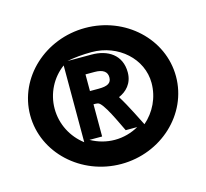

<svg xmlns="http://www.w3.org/2000/svg" viewBox="-77 -548 692 645"><g transform="rotate(-15 269.5 -225.5)"><path d="M16 -226C16 -95 131 11 270 11C409 11 523 -95 523 -226C523 -357 409 -462 270 -462C131 -462 16 -357 16 -226ZM101 -226C101 -280 127 -329 168 -359V-92C127 -123 101 -172 101 -226ZM184 -370C209 -375 239 -378 270 -378C363 -378 438 -310 438 -226C438 -175 415 -129 379 -98C372 -111 343 -172 320 -208C346 -219 370 -242 370 -281C370 -342 324 -370 268 -370ZM187 -95H231V-207C236 -207 243 -207 246 -206C264 -203 299 -123 313 -95H353C328 -81 300 -73 270 -73C240 -73 212 -81 187 -95ZM231 -253V-311H263C292 -311 306 -300 306 -281C306 -261 293 -253 261 -253Z"/></g></svg>

Font: Charger Sport
Style: Blk
Weight: 900
Designer: Jasper
Foundry: Cannot Into Space Fonts
Version: Version 1.1